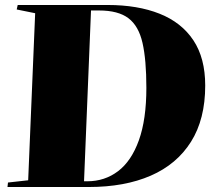

<svg xmlns="http://www.w3.org/2000/svg" viewBox="-20 -750 878 770"><path d="M10 0 12 -18 93 -27 121 -697 47 -712 51 -730H412Q532 -730 620 -695Q708 -660 755.5 -588.5Q803 -517 803 -407Q803 -272 746 -181.5Q689 -91 584.5 -45.5Q480 0 336 0ZM317 -23H330Q400 -23 453.5 -63.5Q507 -104 537 -187.5Q567 -271 567 -398Q567 -510 551.5 -578Q536 -646 495 -677Q454 -708 377 -708H345Z"/></svg>

Font: Literata 72pt Black
Style: Italic
Weight: 900
Italic angle: -2°
Designer: Latin by Veronika Burian and Jose Scaglione. Greek by Irene Vlachou. Cyrillic by Vera Evstafieva
Foundry: TypeTogether
Version: Version 3.002